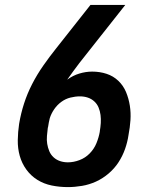

<svg xmlns="http://www.w3.org/2000/svg" viewBox="-20 -755 640 783"><path d="M257 8Q223 8 191 1.5Q159 -5 132.5 -21.5Q106 -38 87.5 -63.5Q69 -89 60.5 -119.5Q52 -150 52.5 -183.5Q53 -217 58 -250Q65 -292 78 -332.5Q91 -373 111 -412Q131 -451 156.5 -487.5Q182 -524 210 -559L349 -735H491L303 -497Q290 -480 278 -463.5Q266 -447 254 -430Q277 -447 303.5 -455Q330 -463 356 -463Q387 -463 414.5 -454Q442 -445 462.5 -425.5Q483 -406 494 -379.5Q505 -353 509.5 -324Q514 -295 512 -265Q510 -235 504 -204Q500 -176 490 -147.5Q480 -119 463.5 -93.5Q447 -68 423 -47.5Q399 -27 371.5 -14.5Q344 -2 314.5 3Q285 8 257 8ZM257 -93Q280 -93 304 -102Q328 -111 346 -129.5Q364 -148 373.5 -171.5Q383 -195 387 -218V-220Q390 -237 391 -253.5Q392 -270 390 -286Q388 -302 382 -316.5Q376 -331 364.5 -341.5Q353 -352 338 -357Q323 -362 306 -362Q287 -362 267 -357Q247 -352 230 -339.5Q213 -327 201 -309.5Q189 -292 183 -273Q181 -264 179 -255Q177 -246 176 -237L175 -234Q173 -218 171.5 -201Q170 -184 172.5 -168.5Q175 -153 181 -138.5Q187 -124 198.5 -113.5Q210 -103 225 -98Q240 -93 257 -93Z"/></svg>

Font: Iosevka Extended
Style: Bold Italic
Weight: 700
Width: 7
Italic angle: -9°
Monospace: yes
Designer: Belleve Invis
Foundry: Belleve Invis
Version: Version 32.5.0; ttfautohint (v1.8.4)